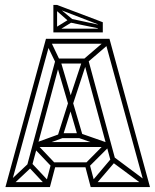

<svg xmlns="http://www.w3.org/2000/svg" viewBox="-20 -757 629 777"><path d="M567 0 404 -595 423 -600 587 0ZM23 -1 9 -15 92 -93 107 -80ZM8 0V-20H182V0ZM171 -1 97 -80 112 -93 185 -15ZM182 0 163 -5 187 -96 206 -91ZM191 -80 116 -159 131 -172 205 -94ZM194 -80V-100H340V-80ZM123 -158 115 -176 230 -218 238 -200ZM2 0 166 -600 185 -595 22 0ZM347 0 323 -91 342 -96 366 -5ZM127 -162V-182H419V-162ZM108 -80 89 -85 206 -520 225 -515ZM359 -1 345 -15 427 -112 443 -99ZM347 0V-20H581V0ZM230 -198V-218H304V-198ZM338 -80 324 -94 413 -184 429 -171ZM232 -200 213 -206 258 -348 277 -343ZM296 -201 256 -338 275 -343 315 -207ZM415 -158 295 -200 304 -218 424 -176ZM568 -2 425 -108 438 -124 580 -18ZM257 -332 206 -506 225 -511 276 -338ZM431 -94 317 -515 336 -520 450 -99ZM206 -501 164 -588 182 -597 223 -511ZM275 -335 256 -341 313 -513 332 -508ZM206 -500V-520H336V-500ZM166 -580V-600H423V-580ZM330 -501 318 -517 410 -596 423 -581ZM396 -626H202V-641H396ZM204 -626 196 -640 261 -680 269 -666ZM396 -626H376V-665H396ZM389 -640 258 -667 272 -680 389 -655ZM211 -626H196V-737H211ZM396 -651 196 -728 211 -737 396 -667ZM263 -666 196 -725 206 -735 272 -680Z"/></svg>

Font: Octagon Variable
Style: Regular
Weight: 400
Designer: Alexander Royter, Emma Schmalisch, Felix Willnauer, Friederike Temme, Greta Wachholz, Jason Tsiakas, Julia Baskal, Julia
Foundry: Type Design @ HAW Hamburg
Version: Version 1.000